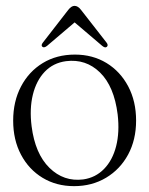

<svg xmlns="http://www.w3.org/2000/svg" viewBox="-20 -626 510 656"><path d="M236 -439.5Q296.5 -439.5 343.8 -410.8Q391 -382 418 -331Q445 -280 445 -214Q445 -148.5 417.8 -98Q390.5 -47.5 342.5 -18.8Q294.5 10 233 10Q172.5 10 125.5 -18.5Q78.5 -47 51.8 -97.5Q25 -148 25 -214Q25 -279.5 51.8 -330.5Q78.5 -381.5 126 -410.5Q173.5 -439.5 236 -439.5ZM264.5 -13Q306.5 -19 335.5 -48.8Q364.5 -78.5 376.8 -126.5Q389 -174.5 382 -235Q370 -331 321.8 -378.2Q273.5 -425.5 205.5 -417Q161.5 -411 132.8 -380.8Q104 -350.5 92.2 -302.2Q80.5 -254 88 -194.5Q100 -100.5 149 -52.5Q198 -4.5 264.5 -13ZM141 -469.5Q131 -461.5 125 -466Q119 -471 126.5 -480.5L213 -592Q224 -606 234.5 -606Q246.5 -606 257 -592L344 -480.5Q351 -471.5 345 -466Q339 -461 329 -469.5L235 -549.5Z"/></svg>

Font: Fraunces 144pt S050 Light
Style: Regular
Weight: 300
Version: Version 1.000; ttfautohint (v1.8.3)